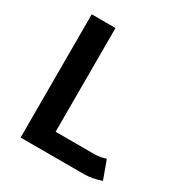

<svg xmlns="http://www.w3.org/2000/svg" viewBox="-155 -760 827 875"><g transform="rotate(30 259.0 -323.0)"><path d="M76.7 1.5V-647H201.7V-101.1H409.7Q439.9 -102.5 465.3 -111.3L500.5 -15.1Q451.7 1.5 410.6 1.5Z"/></g></svg>

Font: Fantasque Sans Mono
Style: Bold
Weight: 700
Monospace: yes
Designer: Jany Belluz
Version: Version 1.8.0 ; ttfautohint (v1.8.2)